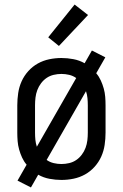

<svg xmlns="http://www.w3.org/2000/svg" viewBox="-20 -783 540 844"><path d="M116 41 57 11 97 -59Q85 -73 77 -90.5Q69 -108 64 -126Q59 -144 57.5 -162.5Q56 -181 56 -200V-320Q56 -347 60 -374Q64 -401 75 -425.5Q86 -450 104.5 -470.5Q123 -491 146.5 -504Q170 -517 196.5 -522.5Q223 -528 250 -528Q276 -528 302.5 -523Q329 -518 352 -505L384 -561L443 -531L403 -461Q415 -447 423 -429.5Q431 -412 436 -394Q441 -376 442.5 -357.5Q444 -339 444 -320V-200Q444 -173 440 -146Q436 -119 425 -94.5Q414 -70 395.5 -49.5Q377 -29 353.5 -16Q330 -3 303.5 2.5Q277 8 250 8Q224 8 197.5 3Q171 -2 148 -15ZM142 -138 315 -440Q301 -450 284 -454Q267 -458 250 -458Q233 -458 216 -454Q199 -450 185 -440.5Q171 -431 160.5 -417Q150 -403 144 -387Q138 -371 136 -354Q134 -337 134 -320V-200Q134 -184 135.5 -168.5Q137 -153 142 -138ZM250 -62Q267 -62 284 -66Q301 -70 315 -79.5Q329 -89 339.5 -103Q350 -117 356 -133Q362 -149 364 -166Q366 -183 366 -200V-320Q366 -336 364.5 -351.5Q363 -367 358 -382L185 -80Q199 -70 216 -66Q233 -62 250 -62ZM239 -581 192 -619 308 -763 367 -717Z"/></svg>

Font: Iosevka srxl
Style: Regular
Weight: 400
Monospace: yes
Designer: Belleve Invis
Foundry: Belleve Invis
Version: Version 33.0.1; ttfautohint (v1.8.3)